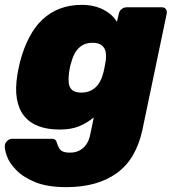

<svg xmlns="http://www.w3.org/2000/svg" viewBox="-48 -550 717 790"><path d="M225 220Q147 220 97 199.5Q47 179 18.5 149.5Q-10 120 -20 91.5Q-30 63 -28 47Q-26 36 -17 28.5Q-8 21 3 21H165Q175 21 180 26Q185 31 187 41Q190 50 195 59Q200 68 210 73Q220 78 240 78Q261 78 277.5 70Q294 62 306.5 45Q319 28 324 0L338 -67Q310 -44 277.5 -30.5Q245 -17 197 -17Q148 -17 111.5 -30.5Q75 -44 52 -72Q29 -100 21.5 -143Q14 -186 24 -246Q27 -261 29 -272Q31 -283 35 -298Q50 -354 73 -397.5Q96 -441 127 -470Q158 -499 198.5 -514.5Q239 -530 288 -530Q339 -530 377 -510.5Q415 -491 433 -460L441 -494Q443 -505 452.5 -512.5Q462 -520 473 -520H618Q629 -520 634.5 -512.5Q640 -505 638 -494L538 -16Q525 44 499 88.5Q473 133 433 162Q393 191 341 205.5Q289 220 225 220ZM287 -169Q311 -169 329 -179Q347 -189 358 -205.5Q369 -222 375 -243Q378 -252 382 -272Q386 -292 387 -300Q390 -321 386.5 -337.5Q383 -354 370 -364Q357 -374 333 -374Q308 -374 290.5 -363.5Q273 -353 262 -334.5Q251 -316 245 -292Q242 -284 239.5 -272Q237 -260 236 -251Q233 -227 235 -208.5Q237 -190 249 -179.5Q261 -169 287 -169Z"/></svg>

Font: Rubik ExtraBold
Style: Italic
Weight: 800
Italic angle: -12°
Designer: Hubert and Fischer
Foundry: Hubert and Fischer
Version: Version 2.300;gftools[0.9.30]